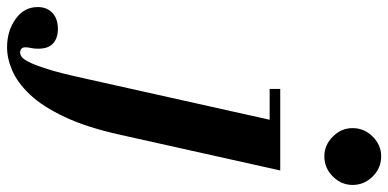

<svg xmlns="http://www.w3.org/2000/svg" viewBox="-487 -478 1100 544"><g transform="rotate(90 63.0 -206.0)"><path d="M-75 324Q-121 324 -155 300Q-189 276 -189 237Q-189 211 -172.5 195.5Q-156 180 -127 180Q-101 180 -86 193.5Q-71 207 -71 236Q-71 248 -73 256.5Q-75 265 -75 272Q-75 287 -59 287Q-55 287 -48.5 283Q-42 279 -33.5 262.5Q-25 246 -13.5 210Q-2 174 12 110L137 -450H274L173 3Q152 98 122.5 160.5Q93 223 59.5 258.5Q26 294 -8.5 309Q-43 324 -75 324ZM43 -420V-450H262V-420ZM234 -575Q202 -575 178 -599Q154 -623 154 -655Q154 -688 178 -712Q202 -736 234 -736Q267 -736 291 -712Q315 -688 315 -655Q315 -623 291 -599Q267 -575 234 -575Z"/></g></svg>

Font: Libre Bodoni
Style: Bold Italic
Weight: 700
Italic angle: -13°
Version: Version 2.005;gftools[0.9.23]